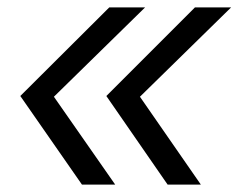

<svg xmlns="http://www.w3.org/2000/svg" viewBox="-20 -540 646 520"><path d="M434 -40H524L359 -278L606 -520H508L268 -280ZM202 -40H292L126 -278L373 -520H276L35 -280Z"/></svg>

Font: JetBrains Mono Light
Style: Italic
Weight: 336
Italic angle: -9°
Monospace: yes
Designer: Philipp Nurullin, Konstantin Bulenkov
Foundry: JetBrains
Version: Version 2.305